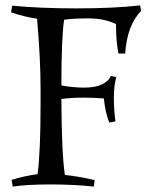

<svg xmlns="http://www.w3.org/2000/svg" viewBox="-20 -682 542 710"><path d="M409 -593Q366 -614 308 -614Q250 -614 217 -609Q207 -541 207 -366Q250 -358 291 -358Q369 -358 390 -401L410 -397Q401 -365 401 -320.5Q401 -276 407 -233L384 -229Q369 -267 364 -318Q327 -321 287 -321Q247 -321 207 -316Q208 -112 220 -35Q270 -30 330 -16L327 8Q253 0 166.5 0Q80 0 27 8L23 -17Q68 -31 119 -38Q130 -120 130 -296V-355Q130 -465 117 -613Q77 -618 21 -636L25 -661Q129 -651 264 -651Q399 -651 498 -662L502 -642Q450 -589 443 -484H418Q409 -527 409 -593Z"/></svg>

Font: Almendra
Style: Regular
Weight: 400
Designer: Ana Sanfelippo
Foundry: Ana Sanfelippo
Version: Version 1.004